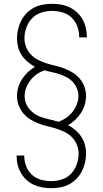

<svg xmlns="http://www.w3.org/2000/svg" viewBox="-20 -843 540 1006"><path d="M249 143Q225 143 202 139Q179 135 158 125.5Q137 116 119.5 100Q102 84 90 63.5Q78 43 72.5 20.5Q67 -2 67 -26Q67 -26 67 -26.5Q67 -27 67 -28H107Q107 -28 107 -27.5Q107 -27 107 -26Q107 1 117 27.5Q127 54 147 72.5Q167 91 194 98.5Q221 106 249 106Q277 106 305 97Q333 88 352.5 67Q372 46 382 18.5Q392 -9 392 -38Q392 -62 382.5 -85Q373 -108 356 -125Q339 -142 317 -152.5Q295 -163 272 -170Q249 -177 225.5 -182.5Q202 -188 179.5 -197Q157 -206 136.5 -219Q116 -232 101 -250.5Q86 -269 77.5 -292Q69 -315 69 -340Q69 -363 76 -386Q83 -409 96 -429Q109 -449 126 -465Q143 -481 163 -493Q143 -504 125 -519Q107 -534 94 -553.5Q81 -573 75 -595.5Q69 -618 69 -641Q69 -665 74.5 -689Q80 -713 91 -734.5Q102 -756 119.5 -774Q137 -792 158.5 -803Q180 -814 204 -818.5Q228 -823 252 -823Q276 -823 299.5 -819Q323 -815 344 -805Q365 -795 383 -778.5Q401 -762 412.5 -741.5Q424 -721 429.5 -697.5Q435 -674 435 -651Q435 -650 435 -649Q435 -648 435 -647H395Q395 -648 395 -648.5Q395 -649 395 -650Q395 -678 385 -705Q375 -732 355 -751Q335 -770 307.5 -778Q280 -786 252 -786Q224 -786 196 -777Q168 -768 148 -747Q128 -726 118 -698.5Q108 -671 108 -642Q108 -618 117.5 -595Q127 -572 144 -555Q161 -538 183 -527.5Q205 -517 228 -510Q251 -503 274.5 -497.5Q298 -492 320.5 -483Q343 -474 363.5 -461Q384 -448 399 -429.5Q414 -411 422.5 -388Q431 -365 431 -340Q431 -317 424 -294Q417 -271 404 -251Q391 -231 374 -215Q357 -199 337 -187Q358 -176 375.5 -161Q393 -146 406 -126.5Q419 -107 425 -84.5Q431 -62 431 -39Q431 -15 425.5 9Q420 33 409 54.5Q398 76 381 93.5Q364 111 342.5 122.5Q321 134 297 138.5Q273 143 249 143ZM287 -205Q309 -213 327.5 -226Q346 -239 360 -257Q374 -275 382.5 -296.5Q391 -318 391 -341Q391 -361 383 -380Q375 -399 361 -414Q347 -429 329 -438.5Q311 -448 291.5 -454.5Q272 -461 252 -465Q232 -469 213 -475Q191 -467 172.5 -454Q154 -441 140 -423Q126 -405 117.5 -383.5Q109 -362 109 -339Q109 -313 122 -289.5Q135 -266 156 -250.5Q177 -235 202 -227.5Q227 -220 253 -214H254Q262 -212 270.5 -209.5Q279 -207 287 -205Z"/></svg>

Font: iosevka_custom_sans_ss08 XLt
Style: Regular
Weight: 200
Designer: Belleve Invis
Foundry: Belleve Invis
Version: Version 10.3.0; ttfautohint (v1.8.3)